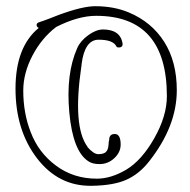

<svg xmlns="http://www.w3.org/2000/svg" viewBox="-20 -631 613 619"><path d="M332 -180Q330 -174 330 -165Q329 -146 319 -139Q311 -134 297 -134Q282 -134 262 -157V-158Q214 -223 242 -415Q243 -419 243 -424Q253 -503 298 -503Q344 -503 355 -482Q356 -478 363 -478Q377 -478 375 -492Q367 -536 312 -536Q290 -536 264.5 -517.5Q239 -499 229 -476Q192 -393 203.5 -268Q215 -143 265 -111Q278 -102 301 -102Q328 -102 348.5 -121Q369 -140 369 -165Q369 -199 350 -199Q332 -199 332 -180ZM387 -84Q338 -55 292 -55Q217 -55 160.5 -97Q104 -139 79 -205Q55 -266 55 -339Q55 -395 84.5 -451.5Q114 -508 161 -544Q232 -580 290 -580Q518 -580 518 -321Q518 -257 477.5 -185.5Q437 -114 387 -84ZM30 -345Q30 -211 99.5 -120.5Q169 -30 276 -32Q346 -33 387.5 -51.5Q429 -70 461 -111Q550 -224 550 -340Q550 -432 509.5 -496Q469 -560 395 -591Q347 -611 287 -611Q245 -611 167 -582Q155 -577 141.5 -572Q128 -567 120 -564Q112 -561 108 -560Q98 -557 98 -551Q98 -544 105 -541Q30 -480 30 -345Z"/></svg>

Font: Neythal
Style: Regular
Weight: 400
Designer: Tharique Azeez
Foundry: Tharique Azeez
Version: Version 0.44